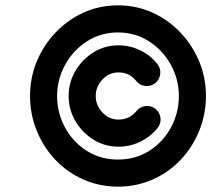

<svg xmlns="http://www.w3.org/2000/svg" viewBox="-20 -646 788 716"><path d="M489 -232Q502 -248 522.5 -250.5Q543 -253 560 -240Q576 -227 578.5 -206.5Q581 -186 568 -169Q541 -136 503 -117.5Q465 -99 422 -99Q371 -99 329 -125Q287 -151 261.5 -194Q236 -237 236 -288Q236 -339 261.5 -382Q287 -425 329 -451Q371 -477 422 -477Q464 -477 502.5 -458.5Q541 -440 567 -407Q580 -391 577.5 -370Q575 -349 559 -336Q542 -323 521.5 -325.5Q501 -328 488 -344Q463 -376 422 -376Q387 -376 362 -349.5Q337 -323 337 -288Q337 -253 362 -226.5Q387 -200 422 -200Q463 -200 489 -232Q489 -232 489 -232Q489 -232 489 -232ZM647 -288Q647 -350 617 -404.5Q587 -459 535.5 -492Q484 -525 420 -525Q356 -525 304.5 -492Q253 -459 223 -404.5Q193 -350 193 -288Q193 -225 222.5 -170.5Q252 -116 303.5 -83.5Q355 -51 420 -51Q485 -51 536.5 -83.5Q588 -116 617.5 -170.5Q647 -225 647 -288ZM92 -288Q92 -356 117 -416.5Q142 -477 187 -524.5Q232 -572 291.5 -599Q351 -626 420 -626Q489 -626 548.5 -599Q608 -572 653 -524.5Q698 -477 723 -416.5Q748 -356 748 -288Q748 -220 723 -158.5Q698 -97 653.5 -50Q609 -3 549 23.5Q489 50 420 50Q351 50 291 23.5Q231 -3 186.5 -50Q142 -97 117 -158.5Q92 -220 92 -288Z"/></svg>

Font: FRB American Cursive Ultra
Style: Bold Italic
Weight: 1000
Italic angle: -25°
Version: Version 2.0;Modular Font Editor K font №1